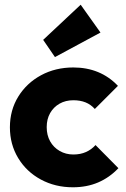

<svg xmlns="http://www.w3.org/2000/svg" viewBox="-20 -783 536 814"><path d="M289 11Q214 11 153 -22Q92 -55 57 -113Q22 -171 22 -243Q22 -316 57.5 -373.5Q93 -431 154 -464Q215 -497 291 -497Q348 -497 395.5 -477.5Q443 -458 480 -419L382 -321Q365 -340 342.5 -349Q320 -358 291 -358Q258 -358 232.5 -343.5Q207 -329 192.5 -303.5Q178 -278 178 -244Q178 -210 192.5 -184Q207 -158 233 -143Q259 -128 291 -128Q321 -128 344.5 -138.5Q368 -149 385 -168L482 -70Q444 -30 396 -9.5Q348 11 289 11ZM213 -541 163 -614 322 -763 406 -645Z"/></svg>

Font: Outfit Thin
Style: Bold
Weight: 700
Version: Version 1.100;gftools[0.9.27]